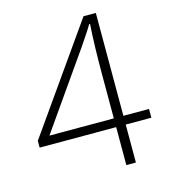

<svg xmlns="http://www.w3.org/2000/svg" viewBox="-108 -804 786 890"><g transform="rotate(-15 285.5 -359.0)"><path d="M557.1 -182.1H434.1V0H388.2V-182.1H21V-214.8L375 -717.8H434.1V-224.1H557.1ZM388.2 -224.1V-428.2Q388.2 -575.7 395 -675.8H391.1Q381.3 -657.7 331.1 -584L79.1 -224.1Z"/></g></svg>

Font: TypoPRO Open Sans
Style: Regular
Weight: 300
Foundry: Ascender Corporation
Version: Version 1.10